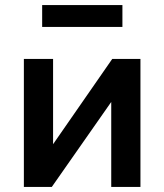

<svg xmlns="http://www.w3.org/2000/svg" viewBox="-20 -736 646 756"><path d="M74 0V-504H189V-148H175L422 -504H533V0H418V-356H433L184 0ZM146 -630V-716H462V-630Z"/></svg>

Font: Nunitoga
Style: Bold
Weight: 700
Designer: Vernon Adams
Foundry: Vernon Adams
Version: Version 1.0